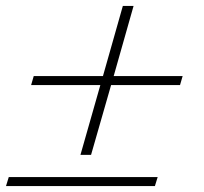

<svg xmlns="http://www.w3.org/2000/svg" viewBox="-30 -626 685 646"><path d="M500.5 -30.3 491.2 0H-9.8L-0.5 -30.3ZM383.3 -606H419.4L352.5 -370.1H584.5L575.7 -339.8H343.8L276.4 -105H240.7L307.6 -339.8H74.7L83.5 -370.1H316.4Z"/></svg>

Font: PlayfairDisplaySC-Italic
Style: Italic
Weight: 400
Italic angle: -14°
Designer: Claus Eggers Sørensen
Foundry: Claus Eggers Sørensen
Version: Version 1.004;PS 001.004;hotconv 1.0.70;makeotf.lib2.5.58329